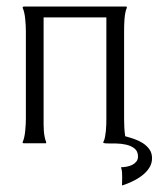

<svg xmlns="http://www.w3.org/2000/svg" viewBox="-20 -438 488 587"><path d="M351.1 73.2Q358.4 73.2 367.4 71.5Q376.5 69.8 384 66.2Q391.6 62.5 396.7 56.2Q401.9 49.8 401.9 40.5Q401.9 24.4 391.4 16.1Q380.9 7.8 366.2 4.4Q351.6 1 335.4 0.7Q319.3 0.5 308.1 0.5Q305.2 0.5 302 0.2Q298.8 0 295.9 -1V-3.9Q299.3 -9.8 301 -18.8Q302.7 -27.8 303.7 -37.8Q304.7 -47.9 304.9 -57.4Q305.2 -66.9 305.2 -74.2V-384.8H113.3V-74.2Q113.3 -66.9 113.3 -57.4Q113.3 -47.9 114 -38.3Q114.7 -28.8 116.5 -19.5Q118.2 -10.3 121.1 -3.9V-1L120.6 0H51.8L49.3 -1V-3.9Q52.2 -9.8 54.2 -19Q56.2 -28.3 57.1 -38.1Q58.1 -47.9 58.6 -57.6Q59.1 -67.4 59.1 -74.2V-343.3Q59.1 -350.6 58.6 -360.1Q58.1 -369.6 57.1 -379.6Q56.2 -389.6 54.2 -398.7Q52.2 -407.7 49.3 -414.1V-416L51.8 -418H366.2L367.7 -417V-414.1Q364.7 -407.2 363 -398.2Q361.3 -389.2 360.6 -379.4Q359.9 -369.6 359.6 -360.1Q359.4 -350.6 359.4 -343.3V-74.2Q359.4 -61 360.1 -47.9Q360.8 -34.7 362.8 -21.5Q375.5 -18.1 389.9 -13.2Q404.3 -8.3 416.5 -0.5Q428.7 7.3 436.8 18.6Q444.8 29.8 444.8 45.9Q444.8 62.5 435.8 75.9Q426.8 89.4 413.1 99.6Q399.4 109.9 383.5 117.2Q367.7 124.5 354 128.9L353 128.4Q353 121.6 353.3 115.5Q353.5 109.4 353.5 102.5Q353.5 95.2 353 88.1Q352.5 81.1 350.1 74.2Z"/></svg>

Font: CAT Linz
Style: Regular
Weight: 400
Designer: Peter Wiegel
Foundry: Peter Wiegel
Version: Version 1.08